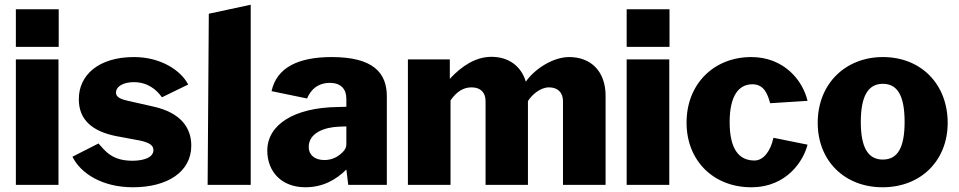

<svg xmlns="http://www.w3.org/2000/svg" viewBox="-20 -781 4049 811"><path d="M227 -530H47V0H227ZM228 -742H47V-583H228Z M664 -370 775 -424C743 -485 658 -540 546 -540C397 -540 312 -464 313 -361C313 -275 370 -226 471 -206L573 -187C617 -177 628 -164 628 -147C628 -117 591 -103 543 -102C451 -101 424 -145 396 -175L286 -119C321 -48 412 10 542 10C687 10 788 -55 788 -166C788 -240 745 -305 627 -331L517 -356C476 -365 470 -378 470 -390C470 -417 503 -434 545 -434C603 -434 641 -403 664 -370Z M1039 -761 862 -723 857 0H1039Z M1443 -65 1451 0H1614V-374C1614 -473 1557 -540 1381 -540C1242 -540 1149 -497 1127 -396L1277 -365C1299 -416 1337 -431 1373 -431C1419 -431 1443 -406 1443 -363V-330L1408 -329C1222 -327 1109 -254 1109 -145C1109 -56 1169 10 1270 10C1343 10 1399 -21 1443 -65ZM1413 -246 1443 -247V-171C1443 -154 1431 -140 1416 -128C1401 -116 1379 -105 1350 -105C1309 -105 1284 -127 1284 -160C1284 -221 1353 -244 1413 -246Z M1703 0H1883V-357C1909 -394 1937 -412 1972 -412C2010 -412 2031 -390 2031 -354V0H2210V-354C2226 -380 2262 -412 2299 -412C2336 -412 2358 -390 2358 -354V0H2538V-376C2538 -480 2476 -540 2384 -540C2318 -540 2240 -492 2201 -436C2182 -501 2129 -541 2056 -541C1989 -541 1930 -502 1880 -448V-530H1703Z M2807 -530H2627V0H2807ZM2808 -742H2627V-583H2808Z M3153 -540C2997 -540 2880 -428 2880 -263C2880 -101 2995 10 3153 10C3308 10 3376 -108 3391 -170L3247 -199C3235 -143 3205 -103 3167 -103C3102 -103 3062 -150 3062 -265C3062 -376 3100 -425 3158 -425C3209 -425 3223 -381 3233 -345L3391 -355C3371 -441 3292 -540 3153 -540Z M3708 10C3871 10 3983 -104 3983 -262C3983 -423 3873 -540 3709 -540C3553 -540 3434 -429 3434 -262C3434 -103 3546 10 3708 10ZM3709 -107C3647 -107 3616 -157 3616 -266C3616 -375 3647 -427 3709 -427C3772 -427 3801 -375 3801 -266C3801 -158 3772 -107 3709 -107Z"/></svg>

Font: Bisquit Text
Style: Bold
Weight: 800
Version: Version 1.004;Glyphs 3.2.3 (3260)